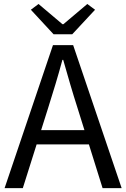

<svg xmlns="http://www.w3.org/2000/svg" viewBox="-20 -965 648 985"><path d="M3.6 0 251.7 -733.4H355.3L604 0H506.2L377.9 -410.4Q358 -472.5 340.1 -533.4Q322.3 -594.3 304.2 -658H300.2Q282.9 -593.9 264.6 -533.2Q246.2 -472.5 226.7 -410.4L97.1 0ZM133.1 -224.1V-297.4H471.2V-224.1ZM254.8 -789.2 138.3 -915 177.7 -944.5 300.6 -840.7H305L427.9 -944.5L467.7 -915L350.6 -789.2Z"/></svg>

Font: Noto Sans JP
Style: Regular
Weight: 100
Designer: Ryoko NISHIZUKA 西塚涼子 (kana, bopomofo & ideographs); Paul D. Hunt (Latin, Greek & Cyrillic); Sandoll Communications 산돌커뮤니
Foundry: Adobe
Version: Version 2.004;hotconv 1.0.118;makeotfexe 2.5.65603